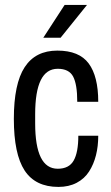

<svg xmlns="http://www.w3.org/2000/svg" viewBox="-20 -738 446 771"><path d="M223.3 -586.4H153.8L239.4 -718.1H329.3ZM374.5 -329.3H290.2Q290.2 -399.2 273.7 -430.5Q257.2 -461.8 211.8 -461.8Q166.4 -461.8 143.8 -416.2Q121.2 -370.5 121.2 -279.3V-242.8Q121.2 -151.6 143.8 -106Q166.4 -60.4 211.8 -60.4Q257.2 -60.4 275.8 -93.2Q294.5 -126 294.5 -192.9H374.5Q374.5 -150.3 365.3 -114.2Q356.2 -78.2 337.7 -49.3Q319.3 -20.4 287.8 -3.9Q256.3 12.6 214.6 12.6Q122.1 12.6 78.8 -53.4Q35.6 -119.5 35.6 -260.6Q35.6 -401.8 79.1 -468.3Q122.5 -534.8 210.3 -534.8Q298 -534.8 336.2 -483.1Q374.5 -431.4 374.5 -329.3Z"/></svg>

Font: Puralecka Narrow
Style: Regular
Weight: 400
Designer: Hector Gatti, Marcela Romero, Pablo Cosgaya and Nicolas Silva
Version: Version 1.004;PS 001.004;hotconv 1.0.70;makeotf.lib2.5.58329